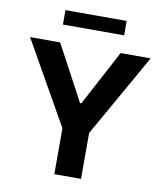

<svg xmlns="http://www.w3.org/2000/svg" viewBox="-95 -961 884 1038"><g transform="rotate(10 347.5 -442.0)"><path d="M181.6 -707 344.7 -402.3H351.6L513.7 -707H678.7L420.9 -252V0H274.4V-252L16.6 -707ZM515.6 -804.7H179.7V-883.8H515.6Z"/></g></svg>

Font: Pretendard GOV
Style: Bold
Weight: 700
Designer: Base glyphs from Inter by Rasmus Andersson; Hangeul glyphs from Noto Sans CJK(Source Han Sans) by Jang Soo-young and Kan
Foundry: Kil Hyung-jin
Version: Version 1.309